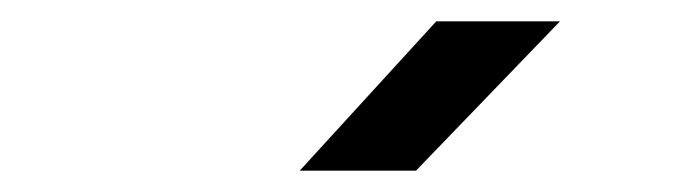

<svg xmlns="http://www.w3.org/2000/svg" viewBox="-20 -805 640 180"><path d="M261 -645H370L505 -785H389Z"/></svg>

Font: JetBrains Mono SemiBold
Style: Italic
Weight: 472
Italic angle: -9°
Monospace: yes
Designer: Philipp Nurullin, Konstantin Bulenkov
Foundry: JetBrains
Version: Version 2.305